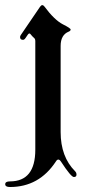

<svg xmlns="http://www.w3.org/2000/svg" viewBox="-59 -543 336 751"><path d="M-20 166.5Q79.1 166.5 79.1 42.5V-383.3Q79.1 -390.1 75.2 -393.6Q66.9 -400.9 60.5 -409.2Q58.6 -412.1 55.9 -412.1Q53.2 -412.1 50.3 -408.2L41 -394.5Q36.1 -387.2 31.2 -387.2Q19.5 -387.2 19.5 -397.9Q19.5 -401.9 22.5 -406.2L97.7 -516.6Q102.1 -522.9 106.4 -522.9Q110.8 -522.9 114.7 -517.6Q153.8 -464.8 187 -447.8Q217.3 -432.6 217.3 -427.5Q217.3 -422.4 210 -419.4Q178.2 -406.7 178.2 -363.3V-26.4Q178.2 70.3 234.9 127Q240.2 132.3 240.2 140.1Q240.2 149.4 230 149.4Q218.8 149.4 179.7 89.4Q174.3 81.1 169.2 81.1Q164.1 81.1 159.7 88.4Q94.2 188.5 -20 188.5Q-38.6 188.5 -38.6 177.5Q-38.6 166.5 -20 166.5Z"/></svg>

Font: UnifrakturMaguntia20
Style: Book
Weight: 400
Designer: j. 'mach' wust, Gerrit Ansmann, Georg Duffner, based on a font by Peter Wiegel, original typeface by Carl Albert Fahrenw
Version: Version 2017-03-19